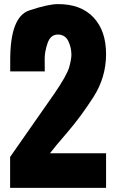

<svg xmlns="http://www.w3.org/2000/svg" viewBox="-20 -916 561 936"><path d="M497.1 -168.9V0H29.3V-150.9L243.2 -457Q306.6 -549.3 317.4 -588.6Q328.1 -627.9 328.1 -648.4Q328.1 -685.5 312.5 -716.6Q296.9 -747.6 261.7 -747.6Q226.1 -747.6 211.7 -705.1Q197.3 -662.6 197.8 -627.2Q198.2 -591.8 198.2 -581.5V-567.9H29.8V-623Q29.8 -833.5 121.6 -864.7Q213.4 -896 263.7 -896Q375 -896 436 -830.8Q497.1 -765.6 497.1 -652.3Q497.1 -539.1 435.8 -443.4Q374.5 -347.7 309.1 -271.7Q243.7 -195.8 223.6 -168.9Z"/></svg>

Font: Oswald-Bold
Style: Bold
Weight: 700
Designer: vernon adams
Foundry: vernon adams
Version: Version 2.002; ttfautohint (v0.92.18-e454-dirty) -l 8 -r 50 